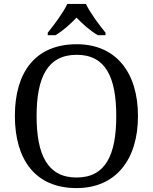

<svg xmlns="http://www.w3.org/2000/svg" viewBox="-20 -951 782 981"><path d="M224 -784V-771H263C301 -793 341 -829 371 -861C401 -829 442 -793 480 -771H519V-784C488 -822 440 -886 419 -931H324C303 -886 255 -822 224 -784ZM371 10C573 10 685 -137 685 -358C685 -580 573 -725 372 -725C159 -725 56 -580 56 -359C56 -137 159 10 371 10ZM371 -44C223 -44 167 -160 167 -358C167 -556 223 -671 372 -671C520 -671 574 -556 574 -358C574 -160 520 -44 371 -44Z"/></svg>

Font: Noto Fangsong KSS Rotated
Style: Regular
Weight: 400
Designer: LIU Zhao, ZHANG Congyu, Kushim JIANG
Foundry: Guyu Beijing Co. Ltd.
Version: Version 1.000;November 16, 2022;FontCreator 11.5.0.2427 64-b